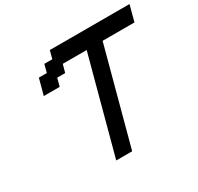

<svg xmlns="http://www.w3.org/2000/svg" viewBox="-180 -1090 1344 1304"><g transform="rotate(-30 492.0 -437.5)"><path d="M375 0H500L701.2 -750H951.2Q956.5 -770.5 967.5 -812.5Q978.5 -854.5 984.4 -875H359.4L342.8 -812.5H280.3L263.7 -750H201.2Q195.8 -729.5 184.6 -687.7Q173.3 -646 167.5 -625H292.5L309.1 -687.5H371.6L388.7 -750H576.2Z"/></g></svg>

Font: Faithful 32x
Style: Oblique
Weight: 400
Foundry: Faithful Resource Pack
Version: Version 1.0; January 27, 2023